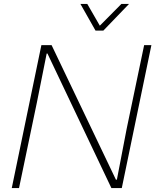

<svg xmlns="http://www.w3.org/2000/svg" viewBox="-20 -959 792 979"><path d="M40 0 191 -729H243L571 -43H576L626 -303L715 -729H752L601 0H548L222 -686H218L168 -436L77 0ZM467 -803 390 -939H425L489 -828L599 -939H638L507 -803Z"/></svg>

Font: Mona Sans
Style: Italic
Weight: 200
Italic angle: -11.6951°
Designer: Deni Anggara
Foundry: GitHub
Version: Version 2.000